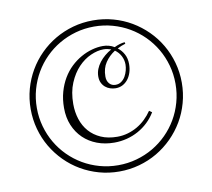

<svg xmlns="http://www.w3.org/2000/svg" viewBox="-80 -785 1008 911"><g transform="rotate(-10 424.0 -330.0)"><path d="M60.1 -330.1Q60.1 -380.4 73 -426.8Q85.9 -473.1 109.6 -513.7Q133.3 -554.2 166.5 -587.4Q199.7 -620.6 240.2 -644.3Q280.8 -668 327.1 -680.9Q373.5 -693.8 423.8 -693.8Q474.1 -693.8 520.8 -680.9Q567.4 -668 607.7 -644.3Q647.9 -620.6 681.4 -587.4Q714.8 -554.2 738.5 -513.7Q762.2 -473.1 775.1 -426.8Q788.1 -380.4 788.1 -330.1Q788.1 -279.8 775.1 -233.2Q762.2 -186.5 738.5 -146.2Q714.8 -106 681.4 -72.5Q647.9 -39.1 607.7 -15.4Q567.4 8.3 520.8 21.2Q474.1 34.2 423.8 34.2Q373.5 34.2 327.1 21.2Q280.8 8.3 240.2 -15.4Q199.7 -39.1 166.5 -72.5Q133.3 -106 109.6 -146.2Q85.9 -186.5 73 -233.2Q60.1 -279.8 60.1 -330.1ZM89.8 -330.1Q89.8 -283.7 101.8 -241Q113.8 -198.2 135.5 -161.1Q157.2 -124 187.5 -93.8Q217.8 -63.5 254.9 -41.7Q292 -20 334.7 -8.1Q377.4 3.9 423.8 3.9Q470.2 3.9 512.9 -8.1Q555.7 -20 592.8 -41.7Q629.9 -63.5 660.2 -93.8Q690.4 -124 712.2 -161.1Q733.9 -198.2 745.8 -241Q757.8 -283.7 757.8 -330.1Q757.8 -376.5 745.8 -419.2Q733.9 -461.9 712.2 -499Q690.4 -536.1 660.2 -566.4Q629.9 -596.7 592.8 -618.4Q555.7 -640.1 512.9 -652.1Q470.2 -664.1 423.8 -664.1Q377.4 -664.1 334.7 -652.1Q292 -640.1 254.9 -618.4Q217.8 -596.7 187.5 -566.4Q157.2 -536.1 135.5 -499Q113.8 -461.9 101.8 -419.2Q89.8 -376.5 89.8 -330.1ZM556.2 -558.1Q535.6 -552.2 517.1 -542Q535.2 -528.3 546.1 -507.8Q557.1 -487.3 557.1 -460Q557.1 -438 551 -419.2Q544.9 -400.4 533.9 -386.7Q522.9 -373 508.1 -365.5Q493.2 -357.9 475.1 -357.9Q461.9 -357.9 449 -362.1Q436 -366.2 425.8 -374.8Q415.5 -383.3 409.2 -396.2Q402.8 -409.2 402.8 -426.8Q402.8 -445.3 409.4 -462.2Q416 -479 427.5 -493.9Q439 -508.8 453.9 -521.2Q468.8 -533.7 485.8 -543Q477.5 -545.9 468.3 -547.9Q459 -549.8 449.2 -549.8Q420.4 -549.8 387.7 -535.4Q355 -521 327.4 -492.2Q299.8 -463.4 281.5 -419.9Q263.2 -376.5 263.2 -318.8Q263.2 -279.8 274.4 -245.4Q285.6 -210.9 308.1 -185.3Q330.6 -159.7 364.3 -144.8Q397.9 -129.9 442.9 -129.9Q469.2 -129.9 493.7 -137Q518.1 -144 539.6 -156.5Q561 -168.9 579.3 -186.5Q597.7 -204.1 611.8 -225.1L625 -215.8Q609.4 -189.9 587.9 -169.4Q566.4 -148.9 540.3 -134.5Q514.2 -120.1 484.6 -112.5Q455.1 -105 423.8 -105Q378.9 -105 341.1 -119.4Q303.2 -133.8 275.6 -160.4Q248 -187 232.4 -224.4Q216.8 -261.7 216.8 -308.1Q216.8 -349.6 226.8 -385Q236.8 -420.4 253.9 -449.2Q271 -478 293.9 -499.8Q316.9 -521.5 342.8 -536.1Q368.7 -550.8 396 -558.3Q423.3 -565.9 449.2 -565.9Q463.4 -565.9 477.3 -562.3Q491.2 -558.6 503.9 -550.8Q528.8 -563 554.2 -565.9ZM540 -460.9Q540 -482.9 530 -502.2Q520 -521.5 502 -534.2Q473.1 -515.6 454.6 -488Q436 -460.4 436 -420.9Q436 -399.9 447.3 -387Q458.5 -374 477.1 -374Q493.2 -374 505.1 -382.6Q517.1 -391.1 524.7 -404.3Q532.2 -417.5 536.1 -432.6Q540 -447.8 540 -460.9Z"/></g></svg>

Font: Clicker Script
Style: Regular
Weight: 400
Designer: Astigmatic (AOETI)
Foundry: Astigmatic (AOETI)
Version: Version 1.000